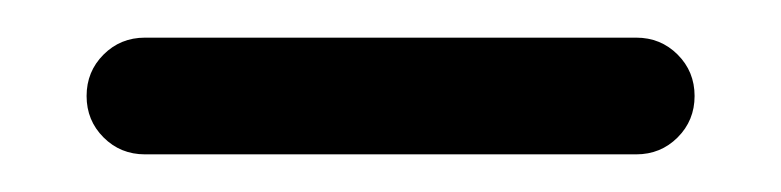

<svg xmlns="http://www.w3.org/2000/svg" viewBox="-20 -345 415 102"><path d="M318 -325Q331 -325 340 -316Q349 -307 349 -294Q349 -281 340 -272Q331 -263 318 -263H57Q44 -263 35 -272Q26 -281 26 -294Q26 -307 35 -316Q44 -325 57 -325Z"/></svg>

Font: Libertine Sup Medium
Style: Regular
Weight: 500
Designer: Bastien Sozeau
Foundry: NBR — Bastien Sozeau
Version: Version 2.003; ttfautohint (v1.8.4.7-5d5b);gftools[0.9.33]